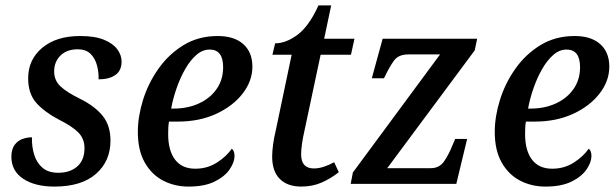

<svg xmlns="http://www.w3.org/2000/svg" viewBox="-20 -679 2276 709"><path d="M181 10Q109 10 65.5 -19Q22 -48 22 -100Q22 -128 34 -144Q46 -160 63.5 -166Q81 -172 98 -172Q97 -137 106.5 -107Q116 -77 137.5 -59Q159 -41 195 -41Q239 -41 265.5 -64.5Q292 -88 292 -132Q292 -166 270 -189Q248 -212 198 -237Q146 -264 115 -298Q84 -332 84 -390Q84 -459 136 -502.5Q188 -546 276 -546Q331 -546 364.5 -532Q398 -518 413.5 -496.5Q429 -475 429 -452Q429 -418 406 -402Q383 -386 344 -386Q345 -412 338 -438Q331 -464 314 -480.5Q297 -497 267 -497Q227 -497 203.5 -474Q180 -451 180 -415Q180 -382 203.5 -360Q227 -338 274 -315Q329 -288 358.5 -252Q388 -216 388 -160Q388 -84 334.5 -37Q281 10 181 10Z M676 10Q625 10 582.5 -12Q540 -34 514.5 -79Q489 -124 489 -192Q489 -248 508 -309.5Q527 -371 565 -425Q603 -479 658 -512.5Q713 -546 784 -546Q845 -546 878.5 -516Q912 -486 912 -433Q912 -380 876 -333.5Q840 -287 778 -258.5Q716 -230 637 -230H604Q602 -219 601.5 -207Q601 -195 601 -184Q601 -123 626.5 -89.5Q652 -56 701 -56Q746 -56 781.5 -79Q817 -102 836 -130Q846 -122 846 -103Q846 -80 828 -53.5Q810 -27 772.5 -8.5Q735 10 676 10ZM621 -278Q673 -278 714.5 -297Q756 -316 780 -350.5Q804 -385 804 -431Q804 -496 754 -496Q728 -496 705.5 -476.5Q683 -457 664.5 -425Q646 -393 632.5 -354.5Q619 -316 612 -278Z M1092 10Q1042 10 1013.5 -18Q985 -46 985 -101Q985 -120 988.5 -146Q992 -172 997 -191L1057 -477H986L996 -519Q1036 -519 1078.5 -550.5Q1121 -582 1156 -659H1203L1177 -536H1289L1276 -477H1164L1104 -195Q1098 -169 1095 -147Q1092 -125 1092 -109Q1092 -57 1139 -57Q1158 -57 1178 -64Q1198 -71 1214 -80L1231 -43Q1202 -20 1168 -5Q1134 10 1092 10Z M1275 0 1283 -42 1605 -478H1488Q1452 -478 1435.5 -456Q1419 -434 1400 -394L1398 -390H1353L1393 -536H1742L1733 -493L1410 -58H1571Q1603 -58 1620.5 -84Q1638 -110 1651 -143L1661 -166H1705L1665 0Z M1994 10Q1943 10 1900.5 -12Q1858 -34 1832.5 -79Q1807 -124 1807 -192Q1807 -248 1826 -309.5Q1845 -371 1883 -425Q1921 -479 1976 -512.5Q2031 -546 2102 -546Q2163 -546 2196.5 -516Q2230 -486 2230 -433Q2230 -380 2194 -333.5Q2158 -287 2096 -258.5Q2034 -230 1955 -230H1922Q1920 -219 1919.5 -207Q1919 -195 1919 -184Q1919 -123 1944.5 -89.5Q1970 -56 2019 -56Q2064 -56 2099.5 -79Q2135 -102 2154 -130Q2164 -122 2164 -103Q2164 -80 2146 -53.5Q2128 -27 2090.5 -8.5Q2053 10 1994 10ZM1939 -278Q1991 -278 2032.5 -297Q2074 -316 2098 -350.5Q2122 -385 2122 -431Q2122 -496 2072 -496Q2046 -496 2023.5 -476.5Q2001 -457 1982.5 -425Q1964 -393 1950.5 -354.5Q1937 -316 1930 -278Z"/></svg>

Font: Noto Serif SemiCondensed Medium
Style: Italic
Weight: 500
Width: 4
Italic angle: -12°
Designer: Monotype Design Team
Foundry: Monotype Imaging Inc.
Version: Version 2.013